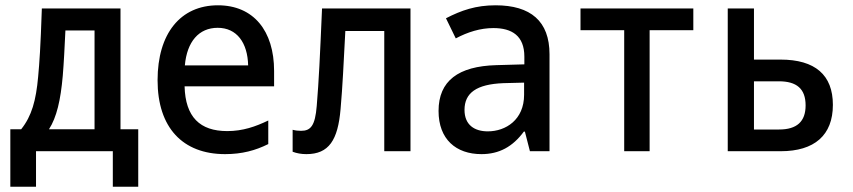

<svg xmlns="http://www.w3.org/2000/svg" viewBox="-20 -571 3220 725"><path d="M19 134H116V0H406V134H502V-83H435V-539H138C133 -389 129 -336 124 -281C116 -192 100 -133 60 -83H19ZM217 -285C221 -332 224 -392 227 -456H337V-83H165C194 -128 209 -193 217 -285Z M830 11C894 11 945 -3 993 -27V-116C945 -93 897 -76 838 -76C735 -76 680 -129 677 -245H1015V-303C1015 -455 937 -551 803 -551C661 -551 575 -444 575 -268C575 -89 670 11 830 11ZM678 -324C686 -414 731 -466 802 -466C874 -466 915 -410 917 -324Z M1137 11C1222 11 1256 -42 1266 -159C1274 -250 1277 -324 1284 -454H1431V0H1530V-539H1196C1188 -352 1184 -268 1176 -171C1170 -96 1153 -77 1117 -77C1106 -77 1096 -78 1085 -81V2C1101 8 1118 11 1137 11Z M1798 11C1865 11 1916 -17 1958 -74H1962L1981 0H2055V-366C2055 -491 1984 -551 1851 -551C1777 -551 1722 -532 1664 -502L1701 -426C1746 -450 1794 -465 1843 -465C1913 -465 1960 -436 1960 -357V-328L1854 -325C1711 -321 1636 -266 1636 -152C1636 -45 1702 11 1798 11ZM1822 -75C1772 -75 1734 -99 1734 -156C1734 -220 1779 -253 1881 -257L1959 -259V-213C1959 -119 1890 -75 1822 -75Z M2337 0H2433V-457H2598V-539H2172V-457H2337Z M2728 0H2928C3055 0 3125 -60 3125 -175C3125 -288 3058 -346 2927 -346H2827V-539H2728ZM2827 -82V-264H2921C2988 -264 3022 -236 3022 -173C3022 -112 2989 -82 2922 -82Z"/></svg>

Font: Noto Sans Mono Condensed Medium
Style: Regular
Weight: 500
Width: 3
Designer: Monotype Design Team
Foundry: Monotype Imaging Inc.
Version: Version 2.014